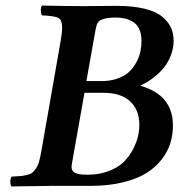

<svg xmlns="http://www.w3.org/2000/svg" viewBox="-20 -667 661 689"><path d="M323.2 -562 290 -376H344.2Q377.4 -376 403.3 -385.7Q429.2 -395.5 444.6 -410.4Q460 -425.3 470.2 -445.1Q480.5 -464.8 484.1 -483.4Q487.8 -502 487.8 -520.5Q487.8 -545.4 479.5 -563Q471.2 -580.6 456.8 -588.9Q442.4 -597.2 428.2 -600.6Q414.1 -604 397 -604Q366.7 -604 351.3 -598.9Q335.9 -593.8 331.1 -586.2Q326.2 -578.6 323.2 -562ZM283.2 -334 238.8 -84Q236.8 -72.3 236.8 -67.9Q236.8 -53.7 249 -46.9Q261.2 -40 293.9 -40Q336.4 -40 370.4 -53.2Q404.3 -66.4 424.1 -85.9Q443.8 -105.5 457 -130.6Q470.2 -155.8 475.1 -177.7Q480 -199.7 480 -219.7Q480 -272.5 447 -303.2Q414.1 -334 351.1 -334ZM280.8 -645Q304.2 -645 341.1 -645.5Q377.9 -646 397.9 -646Q457.5 -646 499.5 -635.5Q541.5 -625 563.2 -606.2Q585 -587.4 594 -566.9Q603 -546.4 603 -521Q603 -493.7 593.3 -468.8Q583.5 -443.8 570.1 -426.8Q556.6 -409.7 539.1 -395Q521.5 -380.4 508.8 -373Q496.1 -365.7 484.9 -360.8V-358.9Q600.6 -325.7 600.6 -216.8Q600.6 -183.6 591.3 -153.3Q582 -123 560.1 -94.7Q538.1 -66.4 504.9 -45.7Q471.7 -24.9 420.4 -12.5Q369.1 0 305.2 0H168Q69.8 1 21 2Q17.1 -2.9 17.1 -15.9Q17.1 -28.8 22 -33.2Q43 -34.2 53.7 -35.2Q64.5 -36.1 77.4 -39.3Q90.3 -42.5 96.2 -47.6Q102.1 -52.7 109.1 -62.7Q116.2 -72.8 120.1 -86.9Q124 -101.1 127.9 -122.1L198.2 -522.9Q203.1 -553.2 203.1 -566.9Q203.1 -595.7 189.2 -602.8Q175.3 -609.9 130.9 -611.8Q127 -616.7 126.5 -629.4Q126 -642.1 130.9 -647Q230.5 -645 280.8 -645Z"/></svg>

Font: Linux Libertine G
Style: Bold Italic
Weight: 700
Italic angle: -11.5°
Designer: Philipp H. Poll
Foundry: Philipp H. Poll
Version: Version 4.1.0